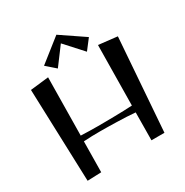

<svg xmlns="http://www.w3.org/2000/svg" viewBox="-210 -1096 1231 1281"><g transform="rotate(-30 405.5 -455.0)"><path d="M212.9 -710.9 207 -265.1Q272.9 -262.2 338.9 -262.2Q360.8 -262.2 394 -262.5Q427.2 -262.7 463.9 -263.4Q500.5 -264.2 537.1 -265.1Q573.7 -266.1 603 -268.1L608.9 -731L752.9 -714.8L700.2 -2H600.1L602.1 -215.8Q570.3 -218.8 533.2 -220.5Q496.1 -222.2 460 -223.1Q423.8 -224.1 391.1 -224.6Q358.4 -225.1 335 -225.1Q302.7 -225.1 270.5 -224.4Q238.3 -223.6 206.1 -221.2L203.1 15.1L96.2 19L71.8 -694.8ZM583 -807.1 522.9 -729 399.9 -864.3 298.8 -729 228 -791 402.8 -929.2Z"/></g></svg>

Font: Original Surfer
Style: Regular
Weight: 400
Designer: Astigmatic (AOETI)
Foundry: Astigmatic (AOETI)
Version: Version 1.001